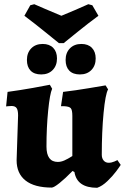

<svg xmlns="http://www.w3.org/2000/svg" viewBox="-20 -881 594 913"><path d="M35 -377Q26 -377 18.5 -376Q11 -375 9 -375L16 -444Q75 -452 137 -463Q199 -474 217 -478L228 -459Q217 -435 209 -354.5Q201 -274 201 -184Q201 -111 255 -111Q270 -111 286 -118Q302 -125 324 -139V-330Q324 -358 316.5 -366.5Q309 -375 284 -376H270L280 -444Q339 -451 401.5 -461.5Q464 -472 482 -475L494 -456Q481 -433 472.5 -343.5Q464 -254 464 -145Q464 -128 473 -117.5Q482 -107 497 -107Q510 -107 524 -113Q538 -119 538 -120L554 -97Q550 -90 533 -67Q516 -44 491 -20Q466 4 442 12Q346 12 334 -63L325 -68Q290 -32 263 -10.5Q236 11 226 11Q144 11 101.5 -22.5Q59 -56 59 -119L66 -332Q66 -357 59 -367Q52 -377 35 -377ZM96 -806 124 -856 143 -861Q181 -844 272 -806Q338 -833 400 -861L419 -856L448 -806Q399 -770 348.5 -729Q298 -688 283 -676H260Q245 -688 194.5 -729Q144 -770 96 -806ZM108 -596Q108 -630 128.5 -651Q149 -672 183 -672Q215 -672 233 -653.5Q251 -635 251 -603Q251 -569 230.5 -548Q210 -527 176 -527Q143 -527 125.5 -545Q108 -563 108 -596ZM292 -596Q292 -630 312.5 -651Q333 -672 367 -672Q399 -672 417 -653.5Q435 -635 435 -603Q435 -569 414.5 -548Q394 -527 360 -527Q327 -527 309.5 -545Q292 -563 292 -596Z"/></svg>

Font: Alegreya ExtraBold
Style: Regular
Weight: 800
Designer: Juan Pablo del Peral
Foundry: Huerta Tipografica
Version: Version 2.007; ttfautohint (v1.6)